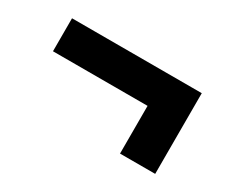

<svg xmlns="http://www.w3.org/2000/svg" viewBox="-61 -568 721 610"><g transform="rotate(30 299.5 -263.0)"><path d="M538 -411H62V-290H409V-115H538Z"/></g></svg>

Font: AWKNG-Font
Style: Bold
Weight: 700
Designer: Awakening Church
Foundry: Awakening Church
Version: Version 1.700;PS 001.700;hotconv 1.0.88;makeotf.lib2.5.64775